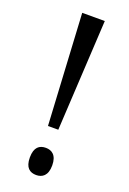

<svg xmlns="http://www.w3.org/2000/svg" viewBox="-141 -765 555 823"><g transform="rotate(20 137.0 -353.5)"><path d="M113 -208H160L188 -714H85ZM137 7C164 7 188 -8 188 -55C188 -102 164 -117 137 -117C108 -117 86 -102 86 -55C86 -8 108 7 137 7Z"/></g></svg>

Font: Noto Serif Ethiopic XCn
Style: Regular
Weight: 400
Width: 2
Designer: Monotype Design Team
Foundry: Monotype Imaging Inc.
Version: Version 2.102